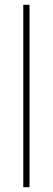

<svg xmlns="http://www.w3.org/2000/svg" viewBox="-20 -780 219 800"><path d="M103 0V-760H77V0Z"/></svg>

Font: Noto Sans Khmer UI Condensed Thin
Style: Regular
Weight: 100
Width: 3
Designer: Danh Hong and the Monotype Design Team
Foundry: Monotype Imaging Inc.
Version: Version 2.002